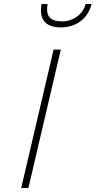

<svg xmlns="http://www.w3.org/2000/svg" viewBox="-20 -940 478 960"><path d="M122 0 284 -692H248L86 0ZM188 -920C173 -839 211 -803 285 -803C357 -803 419 -844 438 -920H408C395 -867 344 -833 292 -833C238 -833 206 -852 218 -920H188Z"/></svg>

Font: RazerF5 Thin
Style: Italic
Weight: 250
Foundry: Razer Inc.
Version: Version 2